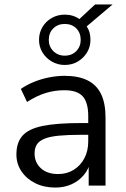

<svg xmlns="http://www.w3.org/2000/svg" viewBox="-20 -837 570 866"><path d="M229 9Q179 9 139.5 -10.5Q100 -30 77 -64Q54 -98 54 -140Q54 -194 81.5 -225Q109 -256 172.5 -269Q236 -282 346 -282H391V-229H347Q286 -229 245 -225Q204 -221 180 -211Q156 -201 146 -185Q136 -169 136 -145Q136 -104 164.5 -78Q193 -52 242 -52Q282 -52 312.5 -71Q343 -90 360.5 -123Q378 -156 378 -199V-313Q378 -375 353 -402.5Q328 -430 271 -430Q227 -430 186 -417.5Q145 -405 102 -377L74 -436Q100 -454 133 -467.5Q166 -481 202 -488Q238 -495 271 -495Q334 -495 375 -474.5Q416 -454 436 -412.5Q456 -371 456 -306V0H380V-113H389Q381 -75 358.5 -48Q336 -21 303 -6Q270 9 229 9ZM272 -544Q240 -544 213.5 -559.5Q187 -575 171.5 -600.5Q156 -626 156 -657Q156 -689 171.5 -715Q187 -741 213.5 -756Q240 -771 272 -771Q291 -771 307.5 -766Q324 -761 338 -751L409 -817H488L371 -718Q380 -705 384 -690Q388 -675 388 -657Q388 -626 372.5 -600.5Q357 -575 331 -559.5Q305 -544 272 -544ZM272 -586Q304 -586 324 -606.5Q344 -627 344 -657Q344 -689 324 -709Q304 -729 272 -729Q241 -729 220.5 -709Q200 -689 200 -657Q200 -627 220.5 -606.5Q241 -586 272 -586Z"/></svg>

Font: NunitoSans1
Style: Book
Weight: 400
Designer: Vernon Adams
Foundry: Vernon Adams
Version: Version 3.101;gftools[0.9.27]